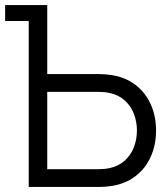

<svg xmlns="http://www.w3.org/2000/svg" viewBox="-27 -740 665 760"><path d="M86.7 0V-657H-6.7V-720H160V-446.7H364.7Q390.8 -446.7 415.3 -442.7Q470.2 -434.2 509.7 -403.6Q549.2 -373 569.9 -326.5Q590.7 -280 590.7 -223.3Q590.7 -166.7 570 -120.2Q549.3 -73.7 509.8 -43.1Q470.3 -12.5 415.3 -4Q390.8 0 364.7 0ZM362.7 -70.3Q387.2 -70.3 407.3 -74.7Q442.8 -82.3 467 -104.4Q491.2 -126.5 503.1 -157.6Q515 -188.7 515 -223.3Q515 -258 503.1 -289.1Q491.2 -320.2 467 -342.2Q442.8 -364.3 407.3 -372Q387.2 -376.3 362.7 -376.3H160V-70.3Z"/></svg>

Font: Hauora
Style: Regular
Weight: 400
Designer: Wayne Shih
Foundry: WCYS
Version: Version 1.001